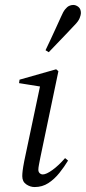

<svg xmlns="http://www.w3.org/2000/svg" viewBox="-20 -744 347 776"><path d="M70 -32Q70 -41 71.5 -54Q73 -67 78 -93L143 -401L157 -392L57 -408L59 -422L207 -464L216 -456L143 -107Q140 -91 137.5 -78.5Q135 -66 135 -58Q135 -49 140.5 -44Q146 -39 153 -39Q167 -39 192 -57Q217 -75 243 -105L255 -95Q240 -70 220 -45Q200 -20 175.5 -4Q151 12 120 12Q102 12 86 1Q70 -10 70 -32ZM164 -541Q175 -564 185.5 -586.5Q196 -609 206.5 -632Q217 -655 227 -677Q235 -696 243 -706Q251 -716 259 -720Q267 -724 276 -724Q287 -724 297 -716Q307 -708 307 -691Q307 -684 302 -671Q297 -658 281 -642Q264 -624 246.5 -605.5Q229 -587 212 -569.5Q195 -552 177 -533Z"/></svg>

Font: Source Serif 4 60pt
Style: Italic
Weight: 400
Italic angle: -12°
Version: Version 4.004;hotconv 1.0.116;makeotfexe 2.5.65601